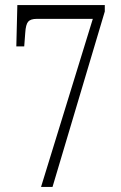

<svg xmlns="http://www.w3.org/2000/svg" viewBox="-20 -733 474 753"><path d="M344 -659H124Q100 -659 90.5 -648Q81 -637 79 -604L75 -551H44L48 -713H391V-688L186 0H141Z"/></svg>

Font: Noto Serif CondLight
Style: Regular
Weight: 300
Width: 3
Designer: Monotype Design Team
Foundry: Monotype Imaging Inc.
Version: Version 1.001